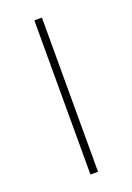

<svg xmlns="http://www.w3.org/2000/svg" viewBox="-110 -573 426 618"><g transform="rotate(-20 103.5 -264.0)"><path d="M116 0V-528H90V0Z"/></g></svg>

Font: Noto Sans Georgian Thin
Style: Regular
Weight: 100
Designer: Monotype Design Team, Akaki Razmadze
Foundry: Google LLC
Version: Version 2.005